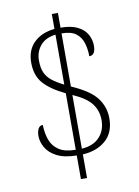

<svg xmlns="http://www.w3.org/2000/svg" viewBox="-92 -821 695 961"><g transform="rotate(-10 255.5 -340.5)"><path d="M240 -41Q176 -42 138.5 -62Q101 -82 84.5 -111.5Q68 -141 68 -170Q68 -192 75.5 -206.5Q83 -221 99 -221Q100 -178 112.5 -144Q125 -110 155.5 -90Q186 -70 240 -70V-357Q167 -392 131.5 -432Q96 -472 96 -538Q96 -602 135.5 -640Q175 -678 240 -684V-760H271V-685Q324 -685 357 -668.5Q390 -652 405 -625Q420 -598 420 -568Q420 -519 388 -519Q388 -555 378.5 -586.5Q369 -618 344 -637Q319 -656 271 -656V-386Q365 -345 399 -299Q433 -253 433 -196Q433 -124 388 -84.5Q343 -45 271 -41V79H240ZM240 -655Q189 -649 162.5 -617.5Q136 -586 136 -542Q136 -504 147 -479.5Q158 -455 181 -437Q204 -419 240 -401ZM271 -70Q330 -74 361.5 -108Q393 -142 393 -193Q393 -242 366 -277.5Q339 -313 271 -343Z"/></g></svg>

Font: Noto Serif Georgian SemiCondensed ExtraLight
Style: Regular
Weight: 200
Width: 4
Designer: Monotype Design Team, Akaki Razmadze
Foundry: Google LLC
Version: Version 2.003; ttfautohint (v1.8.4.7-5d5b)